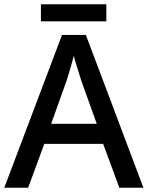

<svg xmlns="http://www.w3.org/2000/svg" viewBox="-20 -881 694 901"><path d="M540 0 464 -206H188L112 0H0L271 -717H383L653 0ZM362 -501Q359 -512 351.5 -534.5Q344 -557 337 -580.5Q330 -604 326 -619Q321 -599 314.5 -575.5Q308 -552 302 -532.5Q296 -513 292 -501L220 -300H434ZM479 -861V-781H172V-861Z"/></svg>

Font: Noto Sans Hebrew Medium
Style: Regular
Weight: 500
Designer: Monotype Design Team
Foundry: Monotype Imaging Inc.
Version: Version 2.003